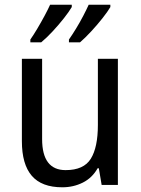

<svg xmlns="http://www.w3.org/2000/svg" viewBox="-20 -786 599 816"><path d="M481 -536V0H412L400 -71H395Q372 -30 332 -10Q292 10 245 10Q157 10 115 -39Q73 -88 73 -186V-536H159V-195Q159 -63 259 -63Q336 -63 366 -111.5Q396 -160 396 -255V-536ZM449 -756Q438 -737 415.5 -708.5Q393 -680 367 -652Q341 -624 320 -606H273V-618Q287 -638 303.5 -665Q320 -692 334 -719Q348 -746 357 -766H449ZM285 -756Q274 -737 252 -709Q230 -681 204 -653Q178 -625 155 -606H109V-618Q123 -638 139 -665Q155 -692 169.5 -719Q184 -746 193 -766H285Z"/></svg>

Font: Noto Sans Khmer SemiCondensed
Style: Regular
Weight: 400
Width: 4
Designer: Danh Hong and the Monotype Design Team
Foundry: Monotype Imaging Inc.
Version: Version 2.004; ttfautohint (v1.8.4.7-5d5b)